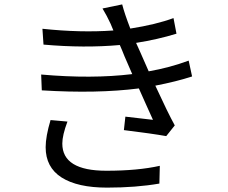

<svg xmlns="http://www.w3.org/2000/svg" viewBox="-20 -816 1040 877"><path d="M210.9 -267.6 288.1 -260.7Q264.6 -198.2 264.6 -160.2Q264.6 -36.1 465.8 -36.1Q609.4 -36.1 710 -58.6L708 22.5Q601.6 41 468.8 41Q334 41 261.2 -5.4Q188.5 -51.8 188.5 -143.6Q188.5 -192.4 210.9 -267.6ZM841.8 -539.1 857.4 -466.8Q786.1 -443.4 689.5 -424.8Q746.1 -301.8 778.3 -243.2L739.3 -194.3Q672.9 -206.1 545.9 -221.7L552.7 -283.2Q651.4 -271.5 678.7 -268.6Q668 -291 645 -343.3Q622.1 -395.5 614.3 -412.1Q422.9 -387.7 170.9 -403.3L168 -475.6Q399.4 -455.1 584 -477.5L548.8 -558.6Q544.9 -568.4 537.6 -586.4Q530.3 -604.5 527.3 -610.4Q365.2 -595.7 178.7 -612.3L173.8 -684.6Q347.7 -666 498 -676.8Q495.1 -682.6 491.2 -692.9Q487.3 -703.1 485.4 -707Q468.8 -743.2 448.2 -777.3L538.1 -795.9Q548.8 -753.9 575.2 -685.5Q693.4 -704.1 772.5 -733.4L786.1 -662.1Q700.2 -635.7 601.6 -620.1L620.1 -579.1Q623 -571.3 659.2 -490.2Q754.9 -506.8 841.8 -539.1Z"/></svg>

Font: Nasu
Style: Regular
Weight: 400
Designer: Ryoko NISHIZUKA (kana &amp; ideographs); Paul D. Hunt (Latin, Greek &amp; Cyrillic); Wenlong ZHANG (bopomofo); Sandoll C
Version: Version 2014.1215